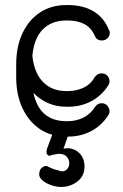

<svg xmlns="http://www.w3.org/2000/svg" viewBox="-20 -536 488 759"><path d="M410 -419Q414 -414 414 -406Q414 -394 405 -385Q396 -376 383 -376Q362 -376 355 -394Q341 -426 314 -440.5Q287 -455 249 -455H242Q184 -455 149 -419.5Q114 -384 108 -315Q115 -248 150 -212Q185 -176 242 -176H249Q281 -176 309.5 -189Q338 -202 356 -233Q366 -246 382 -246Q395 -246 404 -237Q413 -228 413 -215Q413 -205 407 -197Q381 -157 340 -135.5Q299 -114 249 -114H242Q203 -114 170 -128.5Q137 -143 112 -169Q136 -57 242 -57H249Q281 -57 309.5 -71Q338 -85 356 -114Q366 -128 382 -128Q395 -128 404 -118.5Q413 -109 413 -96Q413 -86 407 -79Q381 -39 340 -17.5Q299 4 249 4H242Q182 4 138 -25.5Q94 -55 69 -108Q44 -161 44 -231V-281Q44 -352 69 -405Q94 -458 138.5 -487Q183 -516 242 -516H249Q307 -516 348.5 -492Q390 -468 410 -419ZM189 -10Q197 -29 217 -29Q231 -29 241.5 -18.5Q252 -8 248 3L231 52Q239 50 248 50Q276 51 295 70.5Q314 90 314 122Q314 160 286 181.5Q258 203 221 203Q200 203 176 193.5Q152 184 141 170Q132 158 136 145Q137 134 145.5 127Q154 120 165 120Q176 126 187 130.5Q198 135 209 137Q229 146 241.5 136Q254 126 254 110Q254 94 243.5 83Q233 72 212 72Q208 72 201 74Q189 75 180.5 78.5Q172 82 167 75Q159 66 170 41Z"/></svg>

Font: Libertine Sup Medium
Style: Regular
Weight: 500
Designer: Bastien Sozeau
Foundry: NBR — Bastien Sozeau
Version: Version 2.003; ttfautohint (v1.8.4.7-5d5b);gftools[0.9.33]